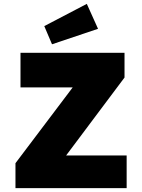

<svg xmlns="http://www.w3.org/2000/svg" viewBox="-20 -973 734 993"><path d="M60 0V-129L356 -521H86V-700H624V-572L322 -169H635V0ZM249 -744 209 -838 429 -953 487 -824Z"/></svg>

Font: Lexend Deca ExtraBold
Style: Regular
Weight: 800
Designer: Bonnie Shaver-Troup, Thomas Jockin
Foundry: Lexend
Version: Version 1.008; ttfautohint (v1.8.4.7-5d5b)